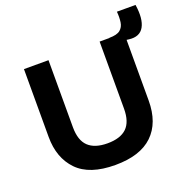

<svg xmlns="http://www.w3.org/2000/svg" viewBox="-138 -918 1055 1066"><g transform="rotate(-20 389.0 -384.5)"><path d="M366 14Q214 14 142 -60.5Q70 -135 70 -259V-660H215V-264Q215 -186 253 -150Q291 -114 366 -114Q442 -114 479.5 -150Q517 -186 517 -264V-660H661V-259Q661 -128 587 -57Q513 14 366 14ZM674 -616 573 -629 575 -661Q620 -661 639.5 -677Q659 -693 663 -721Q667 -749 664 -783H774Q787 -697 762 -652.5Q737 -608 674 -616Z"/></g></svg>

Font: Bricolage Grotesque 10pt Bricolage Grotesque 10pt Regular
Style: Bold
Weight: 700
Designer: Mathieu Triay
Foundry: Atelier Triay
Version: Version 1.000; ttfautohint (v1.8.4.7-5d5b);gftools[0.9.32]